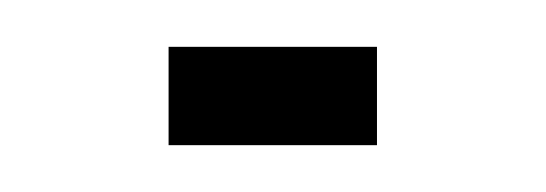

<svg xmlns="http://www.w3.org/2000/svg" viewBox="-20 -382 233 82"><path d="M52 -320V-362H141V-320Z"/></svg>

Font: Foldit ExtraLight
Style: Regular
Weight: 250
Version: Version 1.003